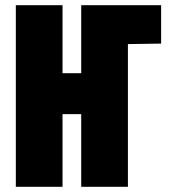

<svg xmlns="http://www.w3.org/2000/svg" viewBox="-20 -720 653 740"><path d="M414 -700V-550H470L601 -552V-700ZM293 -438H221V-700H41V0H221V-280H293V0H473V-700H293Z"/></svg>

Font: Advent Pro Black
Style: Regular
Weight: 900
Version: Version 3.000